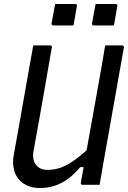

<svg xmlns="http://www.w3.org/2000/svg" viewBox="-20 -928 642 964"><path d="M480 0Q466 0 451.5 0Q437 0 423 0Q409 0 395 0Q393 0 391 -0.5Q389 -1 388 -2Q387 -3 386.5 -4.5Q386 -6 385.5 -7.5Q385 -9 386 -11Q401 -97 416.5 -183Q432 -269 447.5 -355.5Q463 -442 478.5 -528Q494 -614 508 -700Q523 -700 537 -700Q551 -700 565 -700Q579 -700 593 -700Q596 -700 598 -698.5Q600 -697 601.5 -694.5Q603 -692 602 -689Q589 -616 576 -543Q563 -470 550 -396.5Q537 -323 524 -250Q511 -177 498 -104Q494 -77 489 -51Q484 -25 480 0ZM181 16Q142 16 114 2.5Q86 -11 69.5 -34Q53 -57 48 -86.5Q43 -116 49 -149Q63 -224 76 -299.5Q89 -375 102.5 -450Q116 -525 129 -600Q133 -625 138 -650Q143 -675 147 -700Q169 -700 189.5 -700Q210 -700 232 -700Q235 -700 237 -698.5Q239 -697 240 -694.5Q241 -692 240 -689Q225 -603 210 -516Q195 -429 179.5 -342Q164 -255 148 -168Q141 -125 161 -100Q181 -75 218 -75Q254 -75 287 -87Q320 -99 359 -127.5Q398 -156 449 -205L424 -89H383Q355 -55 323.5 -31.5Q292 -8 256.5 4Q221 16 181 16ZM257 -908Q281 -908 306.5 -908Q332 -908 357 -908Q361 -908 363 -906.5Q365 -905 366 -903Q367 -901 366 -897L349 -800Q324 -800 298.5 -800Q273 -800 248 -800Q245 -800 242.5 -801.5Q240 -803 239.5 -805.5Q239 -808 239 -811ZM460 -908Q484 -908 509.5 -908Q535 -908 560 -908Q564 -908 566 -906.5Q568 -905 569 -903Q570 -901 569 -897L552 -800Q527 -800 501.5 -800Q476 -800 451 -800Q448 -800 445.5 -801.5Q443 -803 442.5 -805.5Q442 -808 442 -811Z"/></svg>

Font: Rec Mono Linear
Style: Italic
Weight: 400
Italic angle: -10°
Monospace: yes
Version: Version 1.085; ttfautohint (v1.8.4.7-5d5b)